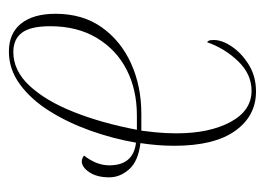

<svg xmlns="http://www.w3.org/2000/svg" viewBox="-102 -484 596 432"><g transform="rotate(-90 196.0 -268.0)"><path d="M206 10Q151 10 117.5 -37Q84 -84 84 -174Q84 -211 90 -250Q49 -255 31 -275.5Q13 -296 13 -320Q13 -348 24.5 -365Q36 -382 49 -382Q55 -382 62 -377Q40 -349 40 -320Q40 -266 91 -260Q100 -312 118 -362.5Q136 -413 162 -454.5Q188 -496 222 -521Q256 -546 296 -546Q337 -546 359 -518.5Q381 -491 381 -441Q381 -380 350.5 -337Q320 -294 269 -271Q218 -248 156 -248H118Q117 -242 114.5 -218Q112 -194 112 -169Q112 -95 137.5 -47.5Q163 0 208 0Q245 0 274 -30Q303 -60 317 -100Q319 -99 320.5 -96Q322 -93 322 -85Q322 -66 307 -44Q292 -22 266 -6Q240 10 206 10ZM152 -258Q210 -258 255 -281Q300 -304 326.5 -348Q353 -392 353 -453Q353 -497 338.5 -516.5Q324 -536 295 -536Q253 -536 219 -499.5Q185 -463 160 -400Q135 -337 120 -258Z"/></g></svg>

Font: Noto Serif Display ExtraCondensed Thin
Style: Italic
Weight: 100
Width: 2
Italic angle: -12°
Designer: Monotype Design Team
Foundry: Monotype Imaging Inc.
Version: Version 2.009